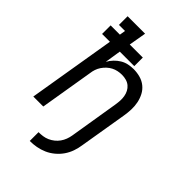

<svg xmlns="http://www.w3.org/2000/svg" viewBox="-272 -838 1143 1143"><g transform="rotate(45 300.0 -266.5)"><path d="M210 202V128Q228 128 246 125.5Q264 123 281 115.5Q298 108 313 96Q328 84 339 68.5Q350 53 356.5 35.5Q363 18 366 0L417 -312Q420 -331 421 -349Q422 -367 419 -384.5Q416 -402 408 -417.5Q400 -433 387 -444Q374 -455 356.5 -460Q339 -465 320 -465Q303 -465 286 -461.5Q269 -458 253.5 -450Q238 -442 224.5 -429.5Q211 -417 201 -402Q191 -387 185.5 -370.5Q180 -354 178 -337L122 0H38L130 -553H64V-625H142L148 -662H97V-735H244L225 -625H335V-553H213L197 -451Q208 -471 224 -488Q240 -505 260 -517Q280 -529 302 -533.5Q324 -538 345 -538Q374 -538 401 -530.5Q428 -523 449 -506Q470 -489 482.5 -465Q495 -441 500.5 -414Q506 -387 505 -358Q504 -329 499 -300L449 0Q445 28 435.5 55Q426 82 409.5 106Q393 130 369.5 149.5Q346 169 319.5 180.5Q293 192 265.5 197Q238 202 210 202Z"/></g></svg>

Font: Iosevka Curly Slab Extended
Style: Italic
Weight: 400
Width: 7
Italic angle: -9°
Monospace: yes
Designer: Belleve Invis
Foundry: Belleve Invis
Version: Version 11.1.0; ttfautohint (v1.8.3)